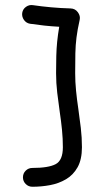

<svg xmlns="http://www.w3.org/2000/svg" viewBox="-20 -712 399 747"><path d="M66.4 -661.6Q68.8 -676.8 81.3 -685.5Q93.8 -694.3 108.4 -691.9Q141.6 -687 179.2 -683.6Q216.8 -680.2 254.4 -679.2Q272.5 -678.7 283 -664.3Q293.5 -649.9 290 -634.8Q281.2 -595.7 277.6 -566.2Q273.9 -536.6 273.2 -504.9Q272.5 -473.1 272.5 -427.2Q272.5 -393.6 275.9 -359.1Q279.3 -324.7 284.7 -288.6Q290 -252 294.4 -214.4Q298.8 -176.8 298.8 -139.2Q298.8 -91.8 282 -61.5Q265.1 -31.2 236.8 -14.6Q208.5 2 174.6 8.3Q140.6 14.6 106 14.6Q90.8 14.6 80.1 3.9Q69.3 -6.8 69.3 -22Q69.3 -37.6 80.1 -48.1Q90.8 -58.6 106 -58.6Q168.9 -58.6 196.8 -73.5Q224.6 -88.4 224.6 -139.2Q224.6 -172.4 221.2 -206.8Q217.8 -241.2 212.4 -276.9Q207 -314 202.6 -351.6Q198.2 -389.2 198.2 -427.2Q198.2 -464.8 199 -493.7Q199.7 -522.5 202.4 -549.6Q205.1 -576.7 210.4 -607.9Q181.6 -609.4 152.3 -612.5Q123 -615.7 96.7 -619.6Q82 -622.1 73.2 -634.5Q64.5 -647 66.4 -661.6Z"/></svg>

Font: Mikhak Regular
Style: Regular
Weight: 400
Designer: Amin Abedi
Version: Version 3.3